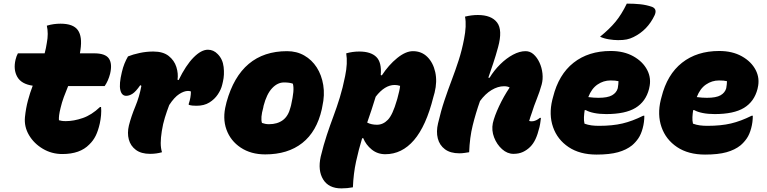

<svg xmlns="http://www.w3.org/2000/svg" viewBox="-20 -842 4240 1062"><path d="M79 -547H227Q235 -577 239 -605Q249 -656 239 -700Q259 -706 277.5 -708.5Q296 -711 315 -711Q385 -711 410.5 -675.5Q436 -640 425 -566Q424 -557 422 -547H501Q563 -547 582.5 -518Q602 -489 589 -434Q579 -395 559 -366H357Q344 -335 333 -305Q322 -275 315 -245Q309 -221 307 -204.5Q305 -188 306 -177Q313 -175 321.5 -173.5Q330 -172 344 -172Q388 -172 437.5 -189Q487 -206 533 -250H539Q541 -229 539 -205.5Q537 -182 532 -159Q523 -119 509.5 -91.5Q496 -64 474 -43Q423 10 325 10Q266 10 217 -19Q168 -48 140.5 -94.5Q113 -141 118 -194Q123 -243 134.5 -286Q146 -329 161 -368Q98 -377 75.5 -417Q53 -457 66 -512Q71 -533 79 -547Z M688 -530Q715 -541 752.5 -549Q790 -557 828 -557Q882 -557 913 -532.5Q944 -508 955.5 -471.5Q967 -435 962 -401L968 -399Q1008 -481 1050.5 -524Q1093 -567 1130 -567Q1161 -567 1184 -543Q1212 -515 1217 -471.5Q1222 -428 1213 -390L1209 -373Q1203 -347 1185 -320Q1167 -293 1138 -275Q1109 -257 1067 -257Q1054 -257 1044.5 -258Q1035 -259 1024 -262V-268Q1030 -285 1033 -302.5Q1036 -320 1036 -336Q1030 -339 1020 -339Q998 -339 971 -321.5Q944 -304 916 -261Q903 -227 892 -191.5Q881 -156 875 -117Q869 -79 869 -51Q869 -23 876 0Q845 9 810 9Q761 9 731.5 -13Q702 -35 692.5 -70.5Q683 -106 693 -148Q706 -199 728.5 -253Q751 -307 762 -367L756 -371Q731 -335 713 -323.5Q695 -312 678 -312Q653 -312 645.5 -344.5Q638 -377 654 -443Q660 -469 668.5 -490Q677 -511 688 -530Z M1568 -559Q1621 -559 1663 -535Q1705 -511 1732 -469Q1759 -427 1768 -371.5Q1777 -316 1763 -254L1760 -238Q1732 -114 1652 -51Q1572 12 1447 12Q1368 12 1311.5 -25.5Q1255 -63 1232.5 -125.5Q1210 -188 1230 -264L1233 -277Q1311 -559 1568 -559ZM1551 -386Q1515 -386 1485 -354Q1455 -322 1438 -257L1436 -246Q1420 -190 1429 -162Q1438 -159 1447 -157Q1456 -155 1468 -155Q1514 -155 1544.5 -177.5Q1575 -200 1587 -249L1590 -260Q1600 -305 1602.5 -332.5Q1605 -360 1600 -379Q1582 -386 1551 -386Z M1895 -547Q1930 -557 1967 -557Q2031 -557 2061.5 -527Q2092 -497 2086 -427L2092 -425Q2130 -483 2177 -521Q2224 -559 2264 -559Q2312 -559 2344 -527Q2376 -495 2387.5 -443Q2399 -391 2384 -330L2377 -305Q2337 -145 2270 -67Q2203 11 2111 11Q2068 11 2036 -15Q2004 -41 1989 -78L1983 -77Q1964 -15 1949.5 51.5Q1935 118 1932 194Q1916 197 1900.5 198.5Q1885 200 1868 200Q1798 200 1767.5 150.5Q1737 101 1754 24Q1770 -42 1788 -96Q1806 -150 1824.5 -199.5Q1843 -249 1859.5 -302.5Q1876 -356 1889 -421Q1904 -493 1895 -547ZM2163 -372Q2108 -372 2058 -307Q2047 -270 2035 -234.5Q2023 -199 2011 -164Q2034 -152 2065 -152Q2099 -152 2125.5 -179.5Q2152 -207 2175 -287L2178 -297Q2184 -320 2188 -337Q2192 -354 2193 -367Q2178 -372 2163 -372Z M2887 -559Q2912 -559 2931.5 -541.5Q2951 -524 2964 -496Q2977 -468 2980.5 -435.5Q2984 -403 2976 -374Q2965 -334 2949 -294.5Q2933 -255 2922 -219Q2918 -207 2913.5 -194.5Q2909 -182 2907 -173Q2913 -171 2922 -171Q2933 -171 2945 -176.5Q2957 -182 2966 -190H2972Q2971 -184 2969.5 -170Q2968 -156 2964 -139Q2954 -98 2942 -72.5Q2930 -47 2913 -30Q2895 -12 2872.5 -1.5Q2850 9 2820 9Q2786 9 2757 -17Q2728 -43 2713 -82Q2698 -121 2706 -161Q2715 -200 2740.5 -254.5Q2766 -309 2799 -358Q2788 -365 2768 -365Q2734 -365 2699 -344Q2664 -323 2635 -283Q2611 -215 2594.5 -148Q2578 -81 2575 0Q2562 2 2548.5 4Q2535 6 2521 6Q2471 6 2441 -16.5Q2411 -39 2401.5 -76.5Q2392 -114 2403 -160Q2419 -229 2438.5 -287Q2458 -345 2478.5 -399Q2499 -453 2517 -508.5Q2535 -564 2547 -627Q2554 -662 2555.5 -693.5Q2557 -725 2552 -750Q2588 -759 2623 -759Q2698 -759 2729.5 -717.5Q2761 -676 2735 -581Q2722 -533 2708 -491.5Q2694 -450 2681 -412H2688Q2713 -453 2747 -486.5Q2781 -520 2817.5 -539.5Q2854 -559 2887 -559Z M3358 -560Q3431 -560 3483.5 -530.5Q3536 -501 3560 -454.5Q3584 -408 3571 -355L3570 -350Q3552 -280 3495.5 -245.5Q3439 -211 3333 -211Q3296 -211 3266.5 -217Q3237 -223 3220 -233H3214Q3211 -213 3210 -194Q3209 -175 3213 -158Q3232 -151 3251.5 -148.5Q3271 -146 3293 -146Q3368 -146 3423 -159Q3478 -172 3538 -202H3544Q3544 -166 3535 -133Q3526 -99 3511 -77Q3496 -55 3476 -38Q3445 -13 3398.5 0Q3352 13 3280 13Q3187 13 3125 -28.5Q3063 -70 3039 -139Q3015 -208 3035 -290L3039 -305Q3070 -430 3152.5 -495Q3235 -560 3358 -560ZM3357 -397Q3318 -397 3285 -374.5Q3252 -352 3234 -305Q3250 -303 3263.5 -302Q3277 -301 3290 -301Q3341 -301 3365.5 -315Q3390 -329 3397 -354Q3399 -366 3400 -375.5Q3401 -385 3401 -393Q3385 -397 3357 -397ZM3447 -822Q3488 -822 3521.5 -818.5Q3555 -815 3587 -804Q3616 -792 3601 -758Q3562 -675 3484 -637Q3466 -628 3447 -624Q3428 -620 3399 -620Q3376 -620 3348 -624.5Q3320 -629 3299 -639Q3351 -681 3384.5 -721.5Q3418 -762 3447 -822Z M3958 -560Q4031 -560 4083.5 -530.5Q4136 -501 4160 -454.5Q4184 -408 4171 -355L4170 -350Q4152 -280 4095.5 -245.5Q4039 -211 3933 -211Q3896 -211 3866.5 -217Q3837 -223 3820 -233H3814Q3811 -213 3810 -194Q3809 -175 3813 -158Q3832 -151 3851.5 -148.5Q3871 -146 3893 -146Q3968 -146 4023 -159Q4078 -172 4138 -202H4144Q4144 -166 4135 -133Q4126 -99 4111 -77Q4096 -55 4076 -38Q4045 -13 3998.5 0Q3952 13 3880 13Q3787 13 3725 -28.5Q3663 -70 3639 -139Q3615 -208 3635 -290L3639 -305Q3670 -430 3752.5 -495Q3835 -560 3958 -560ZM3957 -397Q3918 -397 3885 -374.5Q3852 -352 3834 -305Q3850 -303 3863.5 -302Q3877 -301 3890 -301Q3941 -301 3965.5 -315Q3990 -329 3997 -354Q3999 -366 4000 -375.5Q4001 -385 4001 -393Q3985 -397 3957 -397Z"/></svg>

Font: Recursive Mn Csl St Blk
Style: Italic
Weight: 900
Italic angle: -15°
Monospace: yes
Version: Version 1.079;hotconv 1.0.112;makeotfexe 2.5.65598; ttfautoh